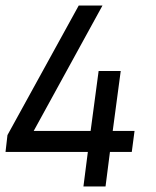

<svg xmlns="http://www.w3.org/2000/svg" viewBox="-21 -672 564 695"><path d="M297 -122H-1L6 -183L264 -652H350L101 -198H307L336 -415H416L387 -198H466L456 -122H377L361 3H281Z"/></svg>

Font: Bellota
Style: Bold Italic
Weight: 700
Italic angle: -7.5°
Designer: Kemie Guaida
Foundry: Kemie Guaida
Version: Version 4.001